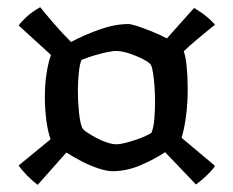

<svg xmlns="http://www.w3.org/2000/svg" viewBox="-20 -557 650 535"><path d="M85 -42Q70 -53 55 -68.5Q40 -84 32 -96L121 -169Q113 -191 109 -223Q105 -255 105 -287Q105 -321 109.5 -351Q114 -381 122 -404L32 -486Q39 -496 54 -510Q69 -524 92 -537Q109 -516 130.5 -491Q152 -466 178 -440Q213 -459 256.5 -474.5Q300 -490 338 -490Q345 -490 362 -484.5Q379 -479 401.5 -470Q424 -461 445 -450L521 -535Q544 -521 558.5 -508.5Q573 -496 579 -488Q555 -469 530 -448Q505 -427 492 -414Q497 -402 500 -373Q503 -344 503 -311Q503 -269 498.5 -234.5Q494 -200 486 -173L579 -95Q574 -86 563.5 -75.5Q553 -65 542.5 -56Q532 -47 526 -43L440 -133Q410 -113 371.5 -96.5Q333 -80 293 -80Q278 -80 255 -87.5Q232 -95 208.5 -107Q185 -119 165 -132ZM304 -155Q315 -155 330 -159Q345 -163 360 -168Q375 -173 386.5 -178.5Q398 -184 402 -187Q408 -201 410 -225Q412 -249 412 -272Q412 -295 410.5 -316.5Q409 -338 406.5 -353.5Q404 -369 401 -375Q399 -381 381.5 -390.5Q364 -400 342 -407.5Q320 -415 303 -415Q296 -415 283 -412.5Q270 -410 255 -406Q240 -402 227 -397.5Q214 -393 207 -390Q202 -378 199.5 -353.5Q197 -329 197 -305Q197 -275 200 -245Q203 -215 209 -201Q211 -196 222 -188.5Q233 -181 248 -173Q263 -165 278 -160Q293 -155 304 -155Z"/></svg>

Font: Texturina Medium 12pt SemiBold
Style: Regular
Weight: 600
Version: Version 1.002